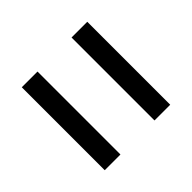

<svg xmlns="http://www.w3.org/2000/svg" viewBox="-61 -601 622 622"><g transform="rotate(45 250.0 -290.0)"><path d="M60 -368V-440H440V-368ZM60 -140V-212H440V-140Z"/></g></svg>

Font: M PLUS Code Latin
Style: Regular
Weight: 400
Designer: Coji Morishita
Foundry: UNDERFOREST DESIGN
Version: Version 1.002; ttfautohint (v1.8.3)